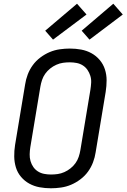

<svg xmlns="http://www.w3.org/2000/svg" viewBox="-20 -1004 680 1032"><path d="M254 8Q222 8 192.5 2.5Q163 -3 137.5 -17Q112 -31 93 -53.5Q74 -76 65.5 -104Q57 -132 56.5 -162.5Q56 -193 61 -225L115 -550Q119 -577 129 -603.5Q139 -630 156 -653.5Q173 -677 197 -695Q221 -713 247 -724Q273 -735 301 -739Q329 -743 355 -743Q387 -743 416.5 -737.5Q446 -732 471.5 -718Q497 -704 516 -681.5Q535 -659 544 -631Q553 -603 553 -572.5Q553 -542 548 -510L494 -185Q490 -158 480 -131.5Q470 -105 453 -81.5Q436 -58 412 -40Q388 -22 362 -11Q336 0 308 4Q280 8 254 8ZM254 -66Q272 -66 290 -68.5Q308 -71 326 -79Q344 -87 359.5 -99.5Q375 -112 386 -127.5Q397 -143 403 -161Q409 -179 412 -197L466 -522Q469 -541 470 -560Q471 -579 465.5 -596.5Q460 -614 450 -628.5Q440 -643 425 -652.5Q410 -662 392 -665.5Q374 -669 355 -669Q337 -669 319 -666.5Q301 -664 283 -656Q265 -648 249.5 -635.5Q234 -623 223 -607.5Q212 -592 206 -574Q200 -556 197 -538L143 -213Q140 -194 139.5 -175Q139 -156 144 -138.5Q149 -121 159 -106.5Q169 -92 184 -82.5Q199 -73 217 -69.5Q235 -66 254 -66ZM461 -791 419 -839 589 -984 640 -926ZM265 -791 223 -839 394 -984 445 -926Z"/></svg>

Font: Iosevka Extended
Style: Italic
Weight: 400
Width: 7
Italic angle: -9°
Monospace: yes
Designer: Belleve Invis
Foundry: Belleve Invis
Version: Version 32.5.0; ttfautohint (v1.8.4)